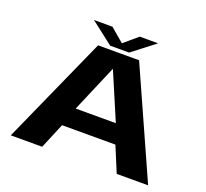

<svg xmlns="http://www.w3.org/2000/svg" viewBox="-135 -972 1216 1135"><g transform="rotate(20 472.5 -404.5)"><path d="M41 0H238.5L305.5 -160H641L707.5 0H905L602 -676.5H344ZM347.5 -280 473 -574.5H474.5L600 -280ZM412 -699H531L673.5 -809H558L472 -736L386.5 -809H270Z"/></g></svg>

Font: Anybody Expanded
Style: Bold
Weight: 700
Width: 7
Designer: Tyler Finck
Foundry: Etcetera Type Company
Version: Version 1.113;gftools[0.9.25]